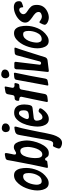

<svg xmlns="http://www.w3.org/2000/svg" viewBox="1038 -1852 1040 3157"><g transform="rotate(-90 1558.5 -274.0)"><path d="M125 6Q79 6 53 -22.5Q27 -51 16 -93.5Q5 -136 5 -178Q5 -267 43.5 -366Q82 -465 152 -525Q198 -564 253 -564Q303 -564 329.5 -533Q356 -502 365.5 -456Q375 -410 375 -364Q375 -268 334.5 -173Q294 -78 212 -23Q172 6 125 6ZM156 -109Q226 -109 262 -190Q291 -254 291 -324Q291 -342 288 -363Q285 -384 274 -399Q263 -414 239 -414Q200 -414 173.5 -389.5Q147 -365 130.5 -328.5Q114 -292 106.5 -253.5Q99 -215 99 -187Q99 -161 111.5 -135Q124 -109 156 -109Z M621 8Q589 8 575 0Q555 -13 545.5 -33Q536 -53 519 -53Q513 -53 505 -49Q497 -45 497 -37Q497 -36 496.5 -35.5Q496 -35 496 -33.5Q496 -32 495 -31Q493 -23 489 -20.5Q485 -18 475.5 -17Q466 -16 451 -14Q413 -7 389 -7Q376 -7 376 -19L378 -32Q422 -226 458 -420L487 -571L504 -667Q510 -699 544 -705Q587 -715 603 -715Q620 -715 620 -694Q620 -684 618 -676.5Q616 -669 615 -659Q610 -626 602 -593Q599 -587 598.5 -583Q598 -579 598 -577Q595 -569 595 -558Q595 -553 596 -546Q597 -539 602.5 -534.5Q608 -530 619 -530Q630 -530 650 -543Q686 -567 717 -567Q761 -567 784.5 -529.5Q808 -492 817.5 -441.5Q827 -391 827 -352Q827 -309 813.5 -248Q800 -187 773.5 -128.5Q747 -70 709 -31Q671 8 621 8ZM596 -99Q629 -99 653 -126.5Q677 -154 692 -194Q707 -234 714 -274.5Q721 -315 721 -340Q721 -361 716 -389.5Q711 -418 697 -439Q683 -460 655 -460Q589 -460 559 -362Q537 -290 537 -209Q537 -99 596 -99Z M1027 -634Q969 -634 964 -697Q964 -728 982 -746.5Q1000 -765 1030 -765Q1060 -765 1083.5 -750Q1107 -735 1107 -705Q1107 -673 1082.5 -653.5Q1058 -634 1027 -634ZM786 226Q768 226 747.5 219.5Q727 213 710.5 202.5Q694 192 694 171Q694 163 701 142.5Q708 122 717 103Q726 84 730.5 80Q735 76 742 76Q746 76 757 78Q758 79 760 79H763Q765 79 766 80Q780 80 788.5 78Q797 76 805 66Q822 46 831 -1Q871 -230 914 -459Q916 -466 917 -473Q918 -480 920 -488Q928 -535 973 -546Q991 -550 1007.5 -554Q1024 -558 1042 -558Q1055 -558 1055 -546Q1055 -528 1047 -504Q1034 -468 1000 -305L968 -149Q954 -65 928 45Q918 88 900 129Q857 226 786 226Z M1179 8Q1133 8 1106 -20Q1079 -48 1067 -90.5Q1055 -133 1055 -175Q1055 -226 1067.5 -292Q1080 -358 1107 -419Q1134 -480 1177 -521Q1220 -562 1281 -562Q1333 -562 1363 -540Q1393 -518 1406 -480.5Q1419 -443 1419 -396Q1419 -368 1415 -343Q1412 -309 1401 -286Q1390 -263 1358 -259L1198 -240Q1180 -238 1166 -226.5Q1152 -215 1152 -194Q1152 -163 1163 -136Q1176 -96 1209 -96Q1230 -96 1250 -110.5Q1270 -125 1283 -144H1284L1292 -151Q1303 -160 1310 -160Q1315 -160 1322 -158Q1329 -156 1332 -154Q1356 -149 1356 -131Q1356 -124 1351 -114Q1324 -66 1278 -29Q1232 8 1179 8ZM1215 -319Q1299 -319 1314 -354Q1323 -377 1323 -403Q1323 -421 1320 -439.5Q1317 -458 1306.5 -470.5Q1296 -483 1273 -483Q1251 -483 1229.5 -455.5Q1208 -428 1193.5 -396Q1179 -364 1179 -350Q1179 -332 1191 -325.5Q1203 -319 1215 -319Z M1474 -8Q1459 -8 1459 -24Q1459 -32 1502 -236L1546 -444Q1546 -477 1504 -477Q1492 -477 1485.5 -480.5Q1479 -484 1479 -498Q1479 -542 1508 -552L1515 -553Q1540 -553 1554.5 -559Q1569 -565 1573 -588L1587 -666Q1594 -699 1625 -705L1667 -712Q1669 -713 1670 -713Q1671 -713 1673 -713L1690 -716Q1693 -716 1693 -716Q1694 -716 1696 -717H1705Q1714 -717 1714 -705Q1714 -699 1713 -698L1695 -603Q1695 -600 1694.5 -599Q1694 -598 1693.5 -595.5Q1693 -593 1693 -588Q1693 -572 1702 -566Q1714 -556 1730 -556Q1745 -556 1748 -557H1755Q1771 -557 1771 -544Q1771 -538 1766 -516Q1759 -485 1745 -480Q1731 -475 1706 -475Q1691 -475 1679 -466.5Q1667 -458 1664 -441L1591 -59Q1583 -22 1545 -16Q1530 -14 1509 -11Q1488 -8 1474 -8Z M1904 -642Q1879 -642 1864 -661Q1849 -680 1849 -706Q1849 -735 1867 -754.5Q1885 -774 1914 -774Q1945 -774 1969 -759Q1993 -744 1993 -714Q1993 -679 1966 -660.5Q1939 -642 1904 -642ZM1740 0Q1730 0 1730 -13Q1730 -21 1824 -523Q1829 -550 1848 -555Q1860 -561 1883 -562L1896 -563Q1912 -566 1928 -566Q1941 -566 1941 -550L1940 -543Q1887 -298 1844 -49Q1839 -24 1820 -14Q1798 -7 1772 -4Q1757 0 1740 0Z M1976 8Q1959 8 1956.5 2Q1954 -4 1954 -11V-19Q1982 -234 1994 -450Q1994 -472 1996 -495Q1996 -510 1997 -524Q2002 -559 2030 -559H2095Q2120 -559 2120 -537Q2120 -532 2119 -529L2072 -141Q2072 -133 2076.5 -128Q2081 -123 2087 -121Q2093 -119 2097 -119Q2106 -119 2114.5 -124Q2123 -129 2126 -140L2226 -516Q2234 -544 2254 -550L2257 -551Q2285 -555 2291.5 -555Q2298 -555 2305 -555.5Q2312 -556 2323 -556.5Q2334 -557 2340 -557Q2354 -557 2354 -546Q2354 -542 2350.5 -533.5Q2347 -525 2345.5 -517.5Q2344 -510 2332 -482Q2327 -470 2287 -343Q2234 -180 2222 -137.5Q2210 -95 2196 -54Q2184 -20 2148 -13Z M2462 6Q2416 6 2390 -22.5Q2364 -51 2353 -93.5Q2342 -136 2342 -178Q2342 -267 2380.5 -366Q2419 -465 2489 -525Q2535 -564 2590 -564Q2640 -564 2666.5 -533Q2693 -502 2702.5 -456Q2712 -410 2712 -364Q2712 -268 2671.5 -173Q2631 -78 2549 -23Q2509 6 2462 6ZM2493 -109Q2563 -109 2599 -190Q2628 -254 2628 -324Q2628 -342 2625 -363Q2622 -384 2611 -399Q2600 -414 2576 -414Q2537 -414 2510.5 -389.5Q2484 -365 2467.5 -328.5Q2451 -292 2443.5 -253.5Q2436 -215 2436 -187Q2436 -161 2448.5 -135Q2461 -109 2493 -109Z M2847 8Q2825 8 2797 -0.5Q2769 -9 2749 -25Q2729 -41 2729 -63Q2729 -70 2737 -90.5Q2745 -111 2755.5 -129.5Q2766 -148 2773 -148L2775 -147Q2780 -146 2804 -128Q2835 -106 2868 -106Q2888 -106 2914 -119Q2940 -132 2940 -162Q2940 -188 2921 -209Q2897 -236 2849 -266Q2814 -290 2789.5 -317Q2765 -344 2765 -381Q2765 -419 2790 -452Q2828 -504 2892.5 -535.5Q2957 -567 3018 -567Q3062 -567 3089.5 -546.5Q3117 -526 3117 -481Q3117 -450 3096.5 -438.5Q3076 -427 3036 -416Q3025 -413 3020 -413L3017 -418Q3017 -425 3016.5 -426.5Q3016 -428 3015.5 -432.5Q3015 -437 3015 -438Q3010 -478 2973 -478Q2950 -478 2926.5 -456.5Q2903 -435 2903 -410Q2903 -377 2945 -350L2955 -343Q3001 -315 3028.5 -283Q3056 -251 3056 -190Q3056 -70 2946 -16Q2898 8 2847 8Z"/></g></svg>

Font: Bangerz
Style: Regular
Weight: 400
Designer: vernon adams
Foundry: Vernon Adams
Version: Version 2.10;February 7, 2025;FontCreator 13.0.0.2683 64-bit